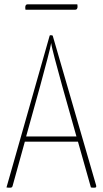

<svg xmlns="http://www.w3.org/2000/svg" viewBox="-20 -868 476 889"><path d="M328 -823C335 -823 338 -827 339 -835C339 -839 339 -843 338 -848H108C101 -848 98 -844 97 -836C97 -832 97 -828 98 -823ZM224 -703C223 -704 219 -705 215 -705C212 -705 210 -704 210 -703L10 0C17 1 22 1 24 1C31 1 36 1 38 -6L95 -212H341L401 0C406 1 413 1 417 1C425 1 427 -2 425 -10ZM101 -236 166 -470C191 -562 214 -648 217 -669C219 -648 243 -561 268 -470L334 -236Z"/></svg>

Font: Yanone Kaffeesatz Extra Light
Style: Regular
Weight: 200
Designer: Yanone (Cyrillic: Daniel Pouzeot & Huerta Tipografica)
Foundry: Yanone
Version: Version 1.100;PS 001.100;hotconv 1.0.70;makeotf.lib2.5.58329